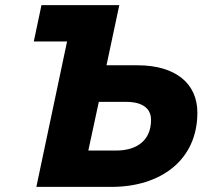

<svg xmlns="http://www.w3.org/2000/svg" viewBox="-20 -730 831 750"><path d="M122 0H416C607 0 751 -104 751 -290C751 -403 667 -475 517 -475H396L446 -710H142L112 -568H242ZM325 -142 366 -332H474C534 -332 570 -308 570 -262C570 -180 513 -142 434 -142Z"/></svg>

Font: Geist ExtraBold
Style: Italic
Weight: 800
Italic angle: -12°
Designer: Basement.studio, Andrés Briganti, Mateo Zaragoza
Foundry: Basement.studio, Vercel, Andrés Briganti, Guido Ferreyra, Mateo Zaragoza
Version: Version 1.500